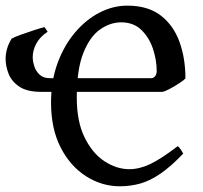

<svg xmlns="http://www.w3.org/2000/svg" viewBox="-21 -650 725 685"><path d="M126 -322.3Q75.2 -322.3 47.6 -341.1Q20 -359.9 9.5 -387.2Q-1 -414.6 -1 -439.9Q-1 -477.1 20.5 -512.2Q30.8 -518.1 55.4 -526.9Q80.1 -535.6 104.2 -543.5Q128.4 -551.3 137.7 -553.2Q139.6 -551.3 143.1 -545.9Q146.5 -540.5 148.9 -536.6Q121.6 -519 108.6 -494.6Q95.7 -470.2 95.7 -445.8Q95.7 -432.1 101.1 -414.6Q106.4 -397 119.9 -384Q133.3 -371.1 156.7 -371.1H518.6Q526.9 -371.1 532.5 -378.4Q538.1 -385.7 538.1 -396Q538.1 -435.1 524.9 -475.3Q511.7 -515.6 483.6 -543Q455.6 -570.3 411.1 -570.3Q372.1 -570.3 335.7 -544.7Q299.3 -519 276.1 -460.4Q252.9 -401.9 252.9 -302.2Q252.9 -216.3 280.8 -159.7Q308.6 -103 351.8 -74.7Q395 -46.4 440.4 -46.4Q476.6 -46.4 515.4 -64.9Q554.2 -83.5 612.8 -128.4Q617.7 -126 624.5 -115.7Q631.3 -105.5 632.8 -102.1Q588.9 -56.2 552 -30.8Q515.1 -5.4 480.2 4.6Q445.3 14.6 406.2 14.6Q342.8 14.6 286.6 -20.8Q230.5 -56.2 195.8 -123Q161.1 -189.9 161.1 -284.2Q161.1 -361.3 184.3 -424.6Q207.5 -487.8 246.6 -533.9Q285.6 -580.1 334 -605Q382.3 -629.9 433.1 -629.9Q506.8 -629.9 552.5 -594.7Q598.1 -559.6 619.4 -500.5Q640.6 -441.4 640.6 -370.1Q635.7 -364.3 618.2 -352.8Q600.6 -341.3 582.5 -331.8Q564.5 -322.3 557.1 -322.3Z"/></svg>

Font: Gentium Book Plus
Style: Regular
Weight: 400
Designer: Victor Gaultney, Annie Olsen, Iska Routamaa, Becca Hirsbrunner
Foundry: SIL International
Version: Version 6.101